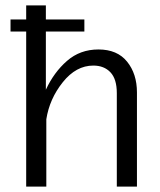

<svg xmlns="http://www.w3.org/2000/svg" viewBox="-20 -695 594 715"><path d="M19.2 -577.5V-622.5H77.5V-675H150.8V-622.5H294.2V-577.5H150.8V-360.8Q180.8 -425.8 229.6 -468.3Q278.3 -510.8 346.7 -510.8Q416.7 -510.8 453.3 -465.4Q490 -420 490 -350.8V0H415V-348.3Q415 -400.8 391.2 -425.8Q367.5 -450.8 327.5 -450.8Q263.3 -450.8 213.8 -388.8Q164.2 -326.7 152.5 -250.8V0H77.5V-577.5Z"/></svg>

Font: Boon
Style: Regular
Weight: 400
Designer: Sungsit Sawaiwan
Foundry: FontUni
Version: Version 3.0